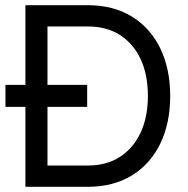

<svg xmlns="http://www.w3.org/2000/svg" viewBox="-20 -720 725 740"><path d="M123 0V-82H318Q391 -82 442.5 -115.5Q494 -149 522 -209Q550 -269 550 -350Q550 -432 522 -492Q494 -552 442.5 -585Q391 -618 318 -618H123V-700H318Q417 -700 488.5 -656Q560 -612 598 -533Q636 -454 636 -350Q636 -246 598 -167Q560 -88 488.5 -44Q417 0 318 0ZM78 0V-700H163V0ZM1 -308V-393H316V-308Z"/></svg>

Font: Fustat Medium
Style: Regular
Weight: 500
Designer: Mohamed Gaber, Khaled Hosny, Laura Garcia Mut
Foundry: Kief Type Foundry, Alif Type Foundry, Hard Type Foundry
Version: Version 1.007